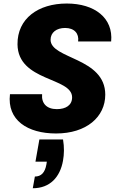

<svg xmlns="http://www.w3.org/2000/svg" viewBox="-20 -732 687 1063"><path d="M198 40.2 176.3 163.1H239.3L236.8 178.8C228.8 224.2 207.6 245.4 173.1 245.4L161.5 310.2C257.1 310.2 312.6 248.1 328.7 158.2C335.3 122.3 336.2 82.5 329 40.2ZM290.3 7C458.6 7 562.8 -84.5 562.8 -207.8C562.8 -414.6 260 -404.3 260 -511.9C260 -552.3 293 -577.2 340.5 -577.2C391.7 -577.2 418.6 -546.4 412.5 -502.3H595.4C607.7 -632.2 504.3 -712.5 349.7 -712.5C191.5 -712.5 75.5 -629.3 76.9 -486.6C79.3 -279.3 379.2 -305.6 379.2 -193C379.2 -149.7 344.7 -127.8 294.8 -127.8C236.9 -127.8 208.7 -161 213.1 -210.5H35.2C18.1 -66.6 132.6 7 290.3 7Z"/></svg>

Font: Poppins Devanagari Thin
Style: Italic
Weight: 100
Italic angle: -10°
Designer: Ninad Kale (Devanagari), Jonny Pinhorn (Latin)
Foundry: Indian Type Foundry
Version: 4.005